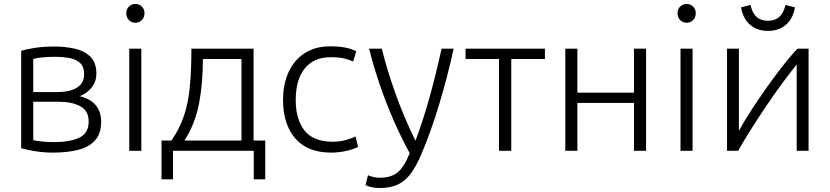

<svg xmlns="http://www.w3.org/2000/svg" viewBox="-20 -762 4193 970"><path d="M250 9Q202 9 161 2.5Q120 -4 87 -13V-505Q115 -514 158.5 -520.5Q202 -527 255 -527Q308 -527 356.5 -516.5Q405 -506 436 -476Q467 -446 467 -389Q467 -351 444 -321Q421 -291 383 -276Q491 -249 491 -147Q491 -86 459.5 -52Q428 -18 373.5 -4.5Q319 9 250 9ZM148 -297H271Q332 -297 368.5 -319Q405 -341 405 -387Q405 -424 385.5 -443Q366 -462 332 -468.5Q298 -475 255 -475Q223 -475 193 -472Q163 -469 148 -464ZM253 -44Q331 -44 379.5 -66Q428 -88 428 -148Q428 -202 386 -225Q344 -248 275 -248H148V-54Q162 -50 193.5 -47Q225 -44 253 -44Z M633 0V-516H694V0ZM664 -647Q645 -647 631.5 -660.5Q618 -674 618 -695Q618 -716 631.5 -729Q645 -742 664 -742Q683 -742 696.5 -729Q710 -716 710 -695Q710 -674 696.5 -660.5Q683 -647 664 -647Z M796 144V-52H846Q887 -111 909 -176Q931 -241 939 -323.5Q947 -406 947 -516H1261V-52H1320V144H1262V0H854V144ZM912 -52H1200V-464H1005Q1005 -340 985.5 -238.5Q966 -137 912 -52Z M1653 9Q1534 9 1472 -62.5Q1410 -134 1410 -257Q1410 -339 1439 -400Q1468 -461 1521 -494.5Q1574 -528 1648 -528Q1733 -528 1780 -503L1764 -451Q1744 -461 1717 -467Q1690 -473 1652 -473Q1565 -473 1519.5 -416Q1474 -359 1474 -257Q1474 -159 1518.5 -102.5Q1563 -46 1661 -46Q1697 -46 1728.5 -55Q1760 -64 1776 -73L1789 -20Q1770 -9 1731 0Q1692 9 1653 9Z M1897 188Q1874 188 1854.5 183Q1835 178 1827 173L1839 123Q1846 127 1863.5 131.5Q1881 136 1898 136Q1955 136 1988 109.5Q2021 83 2050 12Q2007 -66 1968 -155.5Q1929 -245 1897.5 -337.5Q1866 -430 1845 -516H1909Q1934 -413 1977 -292Q2020 -171 2079 -51Q2119 -158 2150 -269.5Q2181 -381 2211 -516H2272Q2241 -375 2199 -235.5Q2157 -96 2110 14Q2084 76 2056 114Q2028 152 1990.5 170Q1953 188 1897 188Z M2501 0V-464H2332V-516H2733V-464H2563V0Z M2836 0V-516H2897V-294H3183V-516H3244V0H3183V-242H2897V0Z M3418 0V-516H3479V0ZM3449 -647Q3430 -647 3416.5 -660.5Q3403 -674 3403 -695Q3403 -716 3416.5 -729Q3430 -742 3449 -742Q3468 -742 3481.5 -729Q3495 -716 3495 -695Q3495 -674 3481.5 -660.5Q3468 -647 3449 -647Z M3653 0V-516H3713Q3713 -410 3713 -306Q3713 -202 3713 -101Q3738 -147 3774.5 -203.5Q3811 -260 3852.5 -318.5Q3894 -377 3934.5 -429Q3975 -481 4009 -516H4065V0H4005V-436Q3974 -398 3934 -344Q3894 -290 3852.5 -228.5Q3811 -167 3773.5 -107.5Q3736 -48 3709 0ZM3860 -606Q3805 -606 3769 -637.5Q3733 -669 3724 -725L3772 -737Q3788 -657 3860 -657Q3931 -657 3948 -737L3996 -725Q3987 -669 3951 -637.5Q3915 -606 3860 -606Z"/></svg>

Font: Ubuntu Sans Light
Style: Regular
Weight: 300
Designer: Dalton Maag Ltd
Foundry: Dalton Maag Ltd
Version: Version 1.006; ttfautohint (v1.8.4.7-5d5b)